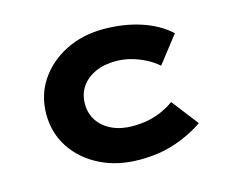

<svg xmlns="http://www.w3.org/2000/svg" viewBox="-83 -657 936 781"><g transform="rotate(-15 385.0 -266.0)"><path d="M417.1 10Q323.5 10 251.1 -26Q178.7 -62 137.2 -124.6Q95.7 -187.1 95.7 -265.9Q95.7 -345.6 136.9 -407.7Q178.1 -469.7 249.1 -505.7Q320 -541.7 409.6 -541.7Q494.8 -541.7 566.9 -518Q638.9 -494.2 686.4 -450.2L598 -336.8Q577.8 -355.5 549.4 -370.3Q520.9 -385.1 489.2 -394Q457.5 -402.8 423.4 -402.8Q373.4 -402.8 336.2 -385.3Q298.9 -367.9 278.6 -337.4Q258.3 -307 258.3 -266.4Q258.3 -226.5 278.9 -195.5Q299.6 -164.4 337.1 -147Q374.6 -129.5 422.7 -129.5Q463.8 -129.5 496.2 -137.1Q528.6 -144.8 554.2 -157.1Q579.7 -169.4 599 -183.7L685.8 -71.7Q634.9 -36 567.7 -13Q500.5 10 417.1 10Z"/></g></svg>

Font: Lexend Mega
Style: Regular
Weight: 400
Designer: Bonnie Shaver-Troup, Thomas Jockin
Foundry: Lexend
Version: Version 1.007